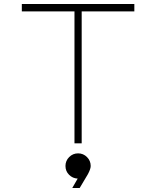

<svg xmlns="http://www.w3.org/2000/svg" viewBox="-20 -716 780 959"><path d="M651 -696V-659H388V0H352V-659H89V-696ZM370 50Q396 50 414.5 68.5Q433 87 433 113Q433 128 419 154L378 223H341L368 176Q343 175 325 157Q307 139 307 113Q307 87 325.5 68.5Q344 50 370 50Z"/></svg>

Font: M Major Mono Display
Style: Regular
Weight: 400
Designer: Emre Parlak
Foundry: Emre Parlak
Version: Version 2.000; ttfautohint (v1.8) -l 8 -r 50 -G 200 -x 14 -D